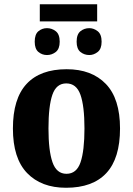

<svg xmlns="http://www.w3.org/2000/svg" viewBox="-20 -877 628 907"><path d="M168 -776V-857H439V-776ZM202 -617Q179 -617 161.5 -631.5Q144 -646 144 -680Q144 -715 161.5 -729.5Q179 -744 202 -744Q225 -744 243.5 -729.5Q262 -715 262 -680Q262 -646 243.5 -631.5Q225 -617 202 -617ZM402 -617Q378 -617 360 -631.5Q342 -646 342 -680Q342 -715 360 -729.5Q378 -744 402 -744Q423 -744 441.5 -729.5Q460 -715 460 -680Q460 -646 441.5 -631.5Q423 -617 402 -617ZM292 10Q175 10 108 -59.5Q41 -129 41 -270Q41 -411 105.5 -480.5Q170 -550 295 -550Q413 -550 480 -480.5Q547 -411 547 -270Q547 -129 482.5 -59.5Q418 10 292 10ZM294 -56Q342 -56 360.5 -110.5Q379 -165 379 -270Q379 -376 360 -429.5Q341 -483 293 -483Q246 -483 227.5 -429.5Q209 -376 209 -270Q209 -165 228 -110.5Q247 -56 294 -56Z"/></svg>

Font: Noto Serif SemiCondensed ExtraBold
Style: Regular
Weight: 800
Width: 4
Designer: Monotype Design Team
Foundry: Monotype Imaging Inc.
Version: Version 2.015